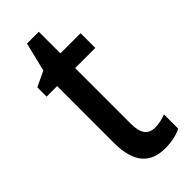

<svg xmlns="http://www.w3.org/2000/svg" viewBox="-220 -698 747 747"><g transform="rotate(-45 154.0 -324.5)"><path d="M230 -75C190 -75 173 -101 173 -154V-459H284V-540H173V-659H108L79 -540L16 -510V-459H74V-147C74 -36 120 10 201 10C235 10 267 3 290 -9V-87C271 -80 250 -75 230 -75Z"/></g></svg>

Font: Noto Sans Thai Cond Med
Style: Regular
Weight: 500
Width: 3
Designer: Monotype Design Team
Foundry: Monotype Imaging Inc.
Version: Version 2.002